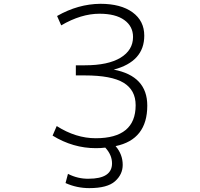

<svg xmlns="http://www.w3.org/2000/svg" viewBox="-20 -761 1040 1000"><path d="M572.3 -398.4Q747.1 -365.2 747.1 -210.9Q747.1 -34.2 582 0Q619.1 43 619.1 97.7Q619.1 147.5 579.1 183.1Q539.1 218.8 445.3 218.8Q379.9 218.8 321.3 192.4L334 144.5Q385.7 170.9 441.4 169.9Q563.5 169.9 563.5 89.8Q563.5 45.9 528.3 7.8Q505.9 10.7 479.5 10.7Q360.4 10.7 253.9 -54.7L275.4 -104.5Q375 -41 478.5 -41Q686.5 -41 686.5 -212.9Q686.5 -292 623.5 -330.1Q560.5 -368.2 421.9 -368.2H375V-420.9H421.9Q543 -420.9 607.9 -460.4Q672.9 -500 672.9 -568.4Q672.9 -624 627.4 -656.7Q582 -689.5 498 -689.5Q402.3 -689.5 298.8 -628.9L277.3 -677.7Q386.7 -740.2 502.9 -741.2Q609.4 -741.2 670.4 -696.8Q731.4 -652.3 731.4 -575.2Q731.4 -440.4 572.3 -398.4Z"/></svg>

Font: Gen Shin Gothic Monospace Light
Style: Regular
Weight: 300
Designer: [Source Han Sans]
Ryoko NISHIZUKA  (kana & ideographs); Paul D. Hunt (Latin, Greek & Cyrillic); Wenlong ZHANG  (bopomofo
Version: Version 1.002.20150607